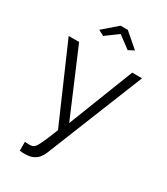

<svg xmlns="http://www.w3.org/2000/svg" viewBox="-229 -829 1001 1151"><g transform="rotate(30 271.0 -253.5)"><path d="M104.7 160Q118.9 160.7 131.7 161.3Q144.6 161.9 151 159.8Q163.5 158.4 174 146.3Q184.5 134.3 199.9 100.3Q215.3 66.3 241.5 0L14.6 -521.1H86.8L278.4 -70.2L454.4 -521.1H522.3L252.1 151.4Q244.6 170.3 230.8 186.7Q216.9 203.1 196.3 212.7Q175.6 222.4 146.4 222.9Q137.4 223.5 127.6 223.3Q117.8 223 104.7 220.9ZM154.8 -644.7 253.4 -730H303.3L401.9 -644.7L363.4 -624.2L278.4 -687.2L193.4 -624.2Z"/></g></svg>

Font: Raleway Thin
Style: Regular
Weight: 100
Designer: Matt McInerney, Pablo Impallari, Rodrigo Fuenzalida
Foundry: Matt McInerney, Pablo Impallari, Rodrigo Fuenzalida
Version: Version 4.026